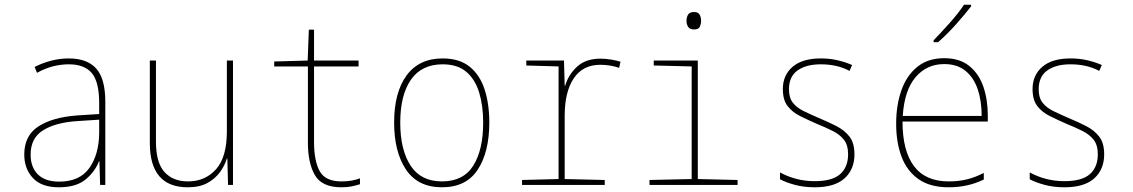

<svg xmlns="http://www.w3.org/2000/svg" viewBox="-20 -785 4810 815"><path d="M230 10Q156 10 119.5 -29.5Q83 -69 83 -129Q83 -209 142.5 -248Q202 -287 307 -295L401 -301V-347Q401 -438 369.5 -475Q338 -512 272 -512Q240 -512 207 -504Q174 -496 137 -476L127 -501Q161 -518 197.5 -527.5Q234 -537 272 -537Q350 -537 388.5 -494Q427 -451 427 -353V0H405L402 -100H400Q383 -56 343 -23Q303 10 230 10ZM231 -14Q318 -14 359 -71.5Q400 -129 401 -220V-277L308 -271Q216 -265 163 -232Q110 -199 110 -129Q110 -75 141 -44.5Q172 -14 231 -14Z M777 10Q616 10 616 -178V-528H642V-183Q642 -95 678 -55Q714 -15 778 -15Q851 -15 897 -66.5Q943 -118 943 -227V-528H969V0H948L945 -112H943Q934 -82 913.5 -54Q893 -26 860 -8Q827 10 777 10Z M1429 10Q1347 10 1317 -41Q1287 -92 1287 -180V-503H1144V-524L1286 -528L1291 -659H1313V-528H1502V-503H1313V-183Q1313 -102 1337 -58.5Q1361 -15 1429 -15Q1454 -15 1473 -18.5Q1492 -22 1508 -28V-3Q1492 2 1473.5 6Q1455 10 1429 10Z M1856 10Q1754 10 1703.5 -65Q1653 -140 1653 -265Q1653 -393 1706 -465Q1759 -537 1859 -537Q1930 -537 1973.5 -502Q2017 -467 2037 -405.5Q2057 -344 2057 -265Q2057 -140 2008 -65Q1959 10 1856 10ZM1856 -15Q1947 -15 1989 -82Q2031 -149 2031 -265Q2031 -336 2014 -392Q1997 -448 1959.5 -480Q1922 -512 1859 -512Q1770 -512 1724.5 -447Q1679 -382 1679 -264Q1679 -150 1722.5 -82.5Q1766 -15 1856 -15Z M2196 0V-21L2351 -25V-503L2214 -507V-528H2374L2377 -421H2379Q2392 -467 2429 -501.5Q2466 -536 2529 -536Q2551 -536 2575 -532Q2599 -528 2614 -523L2608 -497Q2570 -510 2528 -510Q2454 -510 2415.5 -452.5Q2377 -395 2377 -294V-25L2547 -21V0Z M2926 -660Q2908 -660 2901 -671Q2894 -682 2894 -697Q2894 -711 2900.5 -722.5Q2907 -734 2926 -734Q2944 -734 2950 -722.5Q2956 -711 2956 -697Q2956 -684 2951 -672Q2946 -660 2926 -660ZM2737 0V-21L2916 -25V-503L2755 -507V-528H2942V-25L3111 -21V0Z M3438 10Q3392 10 3353.5 -0.5Q3315 -11 3291 -24V-53Q3324 -35 3361 -25.5Q3398 -16 3438 -16Q3513 -16 3546.5 -46Q3580 -76 3580 -130Q3580 -169 3562.5 -191.5Q3545 -214 3515 -229Q3485 -244 3448 -259Q3409 -276 3376 -292.5Q3343 -309 3323 -335Q3303 -361 3303 -407Q3303 -466 3344.5 -501.5Q3386 -537 3464 -537Q3503 -537 3536.5 -529Q3570 -521 3597 -509L3586 -484Q3534 -512 3464 -512Q3402 -512 3365.5 -486Q3329 -460 3329 -406Q3329 -370 3345.5 -349Q3362 -328 3390.5 -314Q3419 -300 3456 -284Q3497 -267 3531 -249.5Q3565 -232 3586 -205Q3607 -178 3607 -130Q3607 -66 3565 -28Q3523 10 3438 10Z M4007 10Q3928 10 3879 -24.5Q3830 -59 3807 -119.5Q3784 -180 3784 -260Q3784 -338 3806 -401Q3828 -464 3873.5 -501Q3919 -538 3988 -538Q4054 -538 4095 -504.5Q4136 -471 4154.5 -416Q4173 -361 4173 -295V-269H3811Q3811 -145 3859.5 -80Q3908 -15 4007 -15Q4049 -15 4084 -23.5Q4119 -32 4156 -51V-23Q4089 10 4007 10ZM4147 -293Q4147 -357 4130 -406.5Q4113 -456 4078 -484.5Q4043 -513 3988 -513Q3914 -513 3866.5 -457.5Q3819 -402 3812 -293ZM3943 -614Q3976 -648 4012.5 -689Q4049 -730 4072 -765H4102V-758Q4076 -724 4037 -680.5Q3998 -637 3962 -606H3943Z M4498 10Q4452 10 4413.5 -0.5Q4375 -11 4351 -24V-53Q4384 -35 4421 -25.5Q4458 -16 4498 -16Q4573 -16 4606.5 -46Q4640 -76 4640 -130Q4640 -169 4622.5 -191.5Q4605 -214 4575 -229Q4545 -244 4508 -259Q4469 -276 4436 -292.5Q4403 -309 4383 -335Q4363 -361 4363 -407Q4363 -466 4404.5 -501.5Q4446 -537 4524 -537Q4563 -537 4596.5 -529Q4630 -521 4657 -509L4646 -484Q4594 -512 4524 -512Q4462 -512 4425.5 -486Q4389 -460 4389 -406Q4389 -370 4405.5 -349Q4422 -328 4450.5 -314Q4479 -300 4516 -284Q4557 -267 4591 -249.5Q4625 -232 4646 -205Q4667 -178 4667 -130Q4667 -66 4625 -28Q4583 10 4498 10Z"/></svg>

Font: Noto Sans Mono Condensed Thin
Style: Regular
Weight: 100
Width: 3
Designer: Monotype Design Team
Foundry: Monotype Imaging Inc.
Version: Version 2.014; ttfautohint (v1.8.4.7-5d5b)